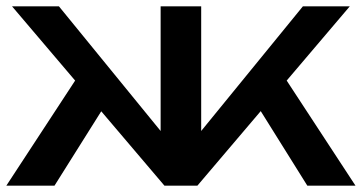

<svg xmlns="http://www.w3.org/2000/svg" viewBox="-21 -586 1142 606"><path d="M-1 0 236 -362 327 -280 151 0ZM949 0 774 -280 864 -362 1101 0ZM614 -112 576 -126 935 -566H1083L602 0H498L17 -566H165L524 -126L486 -112V-566H614Z"/></svg>

Font: Unbounded
Style: Regular
Weight: 400
Designer: Luke Prowse, Jean-Baptiste Morizot, Fátima Lázaro, Florian Runge
Foundry: NaN
Version: Version 1.701;gftools[0.9.28.dev5+ged2979d]